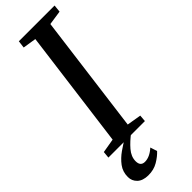

<svg xmlns="http://www.w3.org/2000/svg" viewBox="-313 -757 980 980"><g transform="rotate(-45 177.0 -267.0)"><path d="M-0.5 0 3 -36.5 79.5 -49.5 163.5 -691.5 91 -703 96 -743H354L350 -703L272 -691.5L188.5 -49.5L266 -36.5L263 0ZM79.5 208.5Q40.5 208 20 188.5Q-0.5 169 -0.5 140Q-0.5 102.5 20.5 74.5Q41.5 46.5 72 25.2Q102.5 4 131.5 -13L155.5 -24.5L173 -9Q136 18.5 110.2 48.5Q84.5 78.5 84.5 111.5Q84.5 147.5 116.5 147.5Q151 147.5 187 115L199 152Q180.5 172.5 149.8 190.8Q119 209 79.5 208.5Z"/></g></svg>

Font: Merriweather Text Regular
Style: Italic
Weight: 400
Italic angle: -7.8°
Designer: Eben Sorkin
Foundry: Eben Sorkin
Version: Version 2.100; ttfautohint (v1.7.19-72a1) -l 8 -r 50 -G 200 